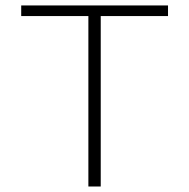

<svg xmlns="http://www.w3.org/2000/svg" viewBox="-20 -678 687 698"><path d="M346.2 0H301.3V-619.6H57.1V-658.2H590.8V-619.6H346.2Z"/></svg>

Font: Estedad-FD ExtraLight
Style: Regular
Weight: 200
Designer: Amin Abedi
Version: Version 7.3